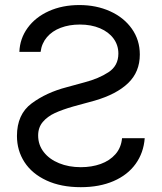

<svg xmlns="http://www.w3.org/2000/svg" viewBox="-20 -737 647 769"><path d="M297.9 -716.8Q365.7 -716.8 420.9 -691.9Q476.1 -667 508.1 -621.8Q540 -576.7 540 -518.6Q540 -449.2 493.4 -404.3Q446.8 -359.4 359.4 -334L273.4 -310.5Q229.5 -297.9 199.7 -284.2Q169.9 -270.5 151.4 -248.5Q132.8 -226.6 132.8 -194.3Q132.8 -156.7 155.3 -127.9Q177.7 -99.1 216.6 -83.3Q255.4 -67.4 303.7 -67.4Q347.2 -67.4 383.3 -80.3Q419.4 -93.3 442.4 -119.4Q465.3 -145.5 468.8 -183.6H559.6Q555.2 -125 523.2 -80.6Q491.2 -36.1 434.8 -11.7Q378.4 12.7 303.7 12.7Q224.1 12.7 166.3 -14.2Q108.4 -41 78.1 -87.6Q47.9 -134.3 47.9 -192.4Q47.9 -279.3 106.9 -323Q166 -366.7 247.1 -387.7L318.4 -407.2Q375 -421.9 414.6 -447.8Q454.1 -473.6 454.1 -522.5Q454.1 -556.2 434.8 -582.5Q415.5 -608.9 380.4 -623.8Q345.2 -638.7 299.8 -638.7Q257.3 -638.7 223.1 -625.7Q189 -612.8 168 -588.1Q147 -563.5 142.6 -529.3H57.6Q59.6 -582.5 90.6 -625.2Q121.6 -668 175.5 -692.4Q229.5 -716.8 297.9 -716.8Z"/></svg>

Font: Pretendard JP
Style: Regular
Weight: 400
Designer: Base glyphs from Inter by Rasmus Andersson; Hangeul glyphs from Noto Sans CJK(Source Han Sans) by Jang Soo-young and Kan
Foundry: Kil Hyung-jin
Version: Version 1.309